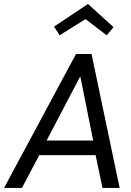

<svg xmlns="http://www.w3.org/2000/svg" viewBox="-52 -926 644 946"><path d="M537.5 0H453L419 -161.5H141.5L56 0H-32L322.5 -660H399ZM407 -233.5 344 -548H342.5L177.5 -233.5ZM473.5 -752 369.5 -832 241.5 -752 214.5 -795 381.5 -906.5 507.5 -792Z"/></svg>

Font: Lucymar Sans
Style: Italic
Weight: 400
Italic angle: -10°
Foundry: The League of Moveable Type (original font) / Main changes by Cristiano Sobral with portions from Mirco Monsees
Version: Version 2.00;August 30, 2020;FontCreator 13.0.0.2681 64-bit